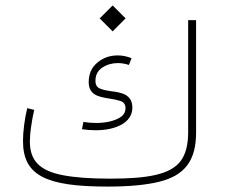

<svg xmlns="http://www.w3.org/2000/svg" viewBox="-20 -689 836 709"><path d="M396 -573.2 443.8 -621.1 396 -668.9 348.1 -621.1ZM333.5 -208C402.8 -208 468.8 -233.4 468.8 -291.5C468.8 -341.8 426.3 -347.7 387.7 -352.5C373.5 -354.5 360.8 -357.4 349.6 -361.8C338.4 -366.2 332.5 -375.5 332.5 -390.6C332.5 -412.1 340.8 -428.2 357.9 -439.5C375 -450.7 394 -456.1 415.5 -456.1C428.7 -456.1 442.4 -453.6 456.1 -449.2L465.8 -474.1C448.7 -481 431.6 -484.4 414.6 -484.4C385.7 -484.4 360.8 -475.6 339.8 -458C318.4 -440.4 307.6 -416.5 307.6 -385.7C307.6 -337.4 346.2 -331.5 379.9 -325.7C397 -323.2 411.6 -320.3 424.3 -316.4C437 -312 443.4 -303.2 443.4 -290C443.4 -275.9 437.5 -265.1 426.3 -257.3C403.3 -241.2 367.2 -234.9 335.4 -234.9C319.3 -234.9 302.2 -236.3 288.1 -238.8L282.7 -211.9C298.8 -209.5 315.9 -208 333.5 -208ZM385.7 -29.3C313 -29.3 255.4 -33.7 212.4 -42C126 -58.6 90.3 -96.2 90.3 -166.5C90.3 -182.1 91.8 -201.2 95.2 -223.1C98.1 -245.1 102.1 -265.1 106.4 -283.2L80.6 -289.6C70.8 -250 64.9 -203.1 64.9 -168.5C64.9 -41 148.9 0 377.9 0C456.1 0 519 -5.9 566.9 -17.6C662.6 -41 704.1 -96.2 704.1 -199.7V-614.7H674.8V-199.7C674.8 -154.3 665.5 -119.1 647 -94.2C609.4 -44.9 527.8 -29.3 385.7 -29.3Z"/></svg>

Font: Estedad Thin
Style: Regular
Weight: 100
Designer: Amin Abedi
Version: Version 7.3